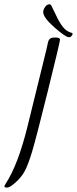

<svg xmlns="http://www.w3.org/2000/svg" viewBox="-29 -749 353 882"><path d="M199.2 -729.5C189.1 -729.5 180.8 -723.3 174.3 -710.9C171.1 -705.1 169.4 -699.4 169.4 -693.8C169.4 -676.9 186.6 -653.4 220.9 -623.3C255.3 -593.2 277.3 -578.1 287.1 -578.1C293 -578.1 297.2 -580.1 299.8 -584C303.1 -587.9 304.7 -590.8 304.7 -592.8C304.7 -594.7 303.7 -596.2 301.8 -597.2L301.3 -597.7C285 -601.9 271.4 -610.8 260.5 -624.5C249.6 -638.2 238.5 -657.1 227.3 -681.2C216.1 -705.2 209.3 -719.2 207 -723.1C204.8 -727.1 202.1 -729.2 199.2 -729.5ZM185.1 -524.9 96.7 -165.5C67.7 -49 34.5 37.8 -2.9 94.7C-6.8 100.6 -8.8 105 -8.8 107.9C-8.5 110.8 -4.4 112.5 3.4 112.8C11.2 113.1 24 105.5 41.7 89.8C59.5 74.2 73.6 57 84 38.1C94.4 19.2 105.9 -10.9 118.4 -52.2C130.9 -93.6 155.5 -188.3 192.1 -336.4C228.8 -484.5 247 -561.5 246.8 -567.4C246.7 -573.2 240.2 -576.3 227.3 -576.7C214.4 -577 205.6 -575.2 200.7 -571.3C195.8 -567.4 192.3 -559.9 190.2 -548.8C188.1 -537.8 186.4 -529.8 185.1 -524.9Z"/></svg>

Font: Kristi
Style: Medium
Weight: 400
Italic angle: -15°
Version: Version 1.003